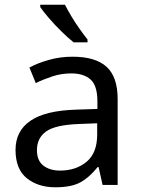

<svg xmlns="http://www.w3.org/2000/svg" viewBox="-20 -786 601 816"><path d="M288 -545Q386 -545 433 -502Q480 -459 480 -365V0H416L399 -76H395Q360 -32 321.5 -11Q283 10 215 10Q142 10 94 -28.5Q46 -67 46 -149Q46 -229 109 -272.5Q172 -316 303 -320L394 -323V-355Q394 -422 365 -448Q336 -474 283 -474Q241 -474 203 -461.5Q165 -449 132 -433L105 -499Q140 -518 188 -531.5Q236 -545 288 -545ZM314 -259Q214 -255 175.5 -227Q137 -199 137 -148Q137 -103 164.5 -82Q192 -61 235 -61Q303 -61 348 -98.5Q393 -136 393 -214V-262ZM256 -766Q267 -744 283.5 -716.5Q300 -689 318.5 -663Q337 -637 352 -618V-606H293Q270 -624 241 -652.5Q212 -681 187.5 -709.5Q163 -738 151 -756V-766Z"/></svg>

Font: Noto Sans Medefaidrin
Style: Regular
Weight: 400
Designer: Dalton Maag Ltd
Foundry: Dalton Maag Ltd
Version: Version 1.002; ttfautohint (v1.8.4.7-5d5b)